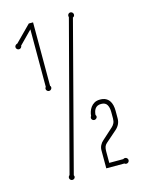

<svg xmlns="http://www.w3.org/2000/svg" viewBox="-111 -776 634 851"><g transform="rotate(-15 206.5 -350.0)"><path d="M125 -8.8Q127 -4.9 127 -2.9Q127 2.4 123.3 6.1Q119.6 9.8 114.3 9.8Q108.9 9.8 105 6.1Q101.1 2.4 101.1 -2.9Q101.1 -9.8 106.9 -14.2L285.2 -690.9Q284.2 -692.9 284.2 -696.8Q284.2 -702.1 287.8 -706.1Q291.5 -710 296.9 -710Q302.2 -710 306.2 -706.1Q310.1 -702.1 310.1 -696.8Q310.1 -692.9 308.1 -689.7Q306.2 -686.5 302.2 -685.1ZM126 -418.9Q129.4 -416 129.4 -411.1Q129.4 -405.8 125.5 -401.9Q121.6 -397.9 116.2 -397.9Q110.8 -397.9 106.9 -401.9Q103 -405.8 103 -411.1Q103 -416 106.4 -418.9V-683.1L48.3 -624Q48.3 -618.7 44.4 -614.7Q40.5 -610.8 35.2 -610.8Q29.8 -610.8 25.9 -614.7Q22 -618.7 22 -624Q22 -628.4 25.4 -632.3Q28.8 -636.2 34.2 -637.2L106.4 -710H126ZM355 -21Q359.4 -23.9 363.8 -23.9Q369.1 -23.9 373 -20Q377 -16.1 377 -10.7Q377 -5.4 373 -1.5Q369.1 2.4 363.8 2.4Q358.9 2.4 355 -1H272V-84Q272 -95.7 277.3 -106.4Q282.7 -117.2 292 -125L341.8 -169.9Q348.6 -175.8 353.3 -184.8Q357.9 -193.8 357.9 -206.5V-236.8Q357.9 -257.3 350.3 -270Q342.8 -282.7 323.7 -282.7Q313.5 -282.7 306.6 -279.3Q299.8 -275.9 295.7 -270Q291.5 -264.2 289.6 -256.8Q287.6 -249.5 287.1 -241.7Q290 -238.8 290 -233.9Q290 -229 285.6 -225.3Q281.2 -221.7 276.9 -221.7Q271.5 -221.7 267.6 -225.3Q263.7 -229 263.7 -233.9Q263.7 -239.3 267.1 -242.7Q267.6 -251.5 270.8 -261.7Q273.9 -272 280.5 -281.2Q287.1 -290.5 297.6 -296.6Q308.1 -302.7 323.7 -302.7Q338.9 -302.7 349.1 -297.6Q359.4 -292.5 365.7 -283.7Q372.1 -274.9 375 -262.7Q377.9 -250.5 377.9 -236.8V-201.7Q377.9 -173.8 355 -153.8L303.7 -108.9Q296.4 -102.5 293.7 -94.2Q291 -85.9 291 -73.7V-21Z"/></g></svg>

Font: Wire One
Style: Regular
Weight: 400
Designer: Alexei Vanyashin, Gayaneh Bagdasaryan
Foundry: Cyreal Type Foundry
Version: Version 1.000